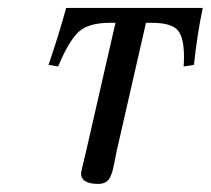

<svg xmlns="http://www.w3.org/2000/svg" viewBox="-20 -449 526 479"><path d="M194.8 -71.8 268.1 -392.1H254.9Q200.7 -392.1 176.3 -369.6Q151.9 -347.2 125 -283.2L101.1 -287.1Q128.9 -369.1 145 -429.2H485.8Q471.7 -362.3 463.9 -287.1L438 -283.2Q439 -291 439 -307.1Q439 -356 423.1 -374Q407.2 -392.1 357.9 -392.1H344.2L271 -71.8Q269.5 -64.5 266.6 -49.3Q263.7 -34.2 261.7 -26.1Q259.8 -18.1 255.4 -8.3Q251 1.5 243.4 5.6Q235.8 9.8 225.1 9.8Q182.1 9.8 182.1 -17.1Q182.1 -19 194.8 -71.8Z"/></svg>

Font: Linux Libertine
Style: Italic
Weight: 400
Italic angle: -12°
Designer: Philipp H. Poll
Foundry: Philipp H. Poll
Version: Version 5.1.6 ; ttfautohint (v0.9)